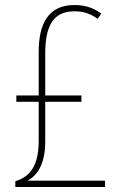

<svg xmlns="http://www.w3.org/2000/svg" viewBox="-20 -744 481 764"><path d="M276 -724C172 -724 134 -649 134 -538V-364H45V-339H134V-184C134 -88 102 -41 41 -23V0H398V-25H89C131 -46 160 -96 160 -180V-339H304V-364H160V-532C160 -647 196 -699 276 -699C308 -699 336 -692 369 -669L383 -690C354 -711 322 -724 276 -724Z"/></svg>

Font: Noto Sans Hebrew Condensed Thin
Style: Regular
Weight: 100
Width: 3
Designer: Monotype Design Team
Foundry: Monotype Imaging Inc.
Version: Version 2.004